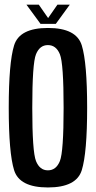

<svg xmlns="http://www.w3.org/2000/svg" viewBox="-20 -800 414 824"><path d="M185.5 4.5Q63.5 4.5 40.5 -69.8Q17.5 -144 17.5 -337.5Q17.5 -530.5 40.5 -605.2Q63.5 -680 185.8 -680Q308 -680 331 -605.2Q354 -530.5 354 -337.5Q354 -144 331 -69.8Q308 4.5 185.5 4.5ZM185.5 -69Q221 -69 237 -108.8Q253 -148.5 253 -337.5Q253 -528 237 -567.2Q221 -606.5 185.5 -606.5Q150.5 -606.5 134.5 -567.2Q118.5 -528 118.5 -337.5Q118.5 -148.5 134.5 -108.8Q150.5 -69 185.5 -69ZM154 -697.5 93.5 -780H146.5L186.5 -722.5L226.5 -780H279.5L219.5 -697.5Z"/></svg>

Font: Anybody Condensed Medium
Style: Regular
Weight: 500
Width: 3
Designer: Tyler Finck
Foundry: Etcetera Type Company
Version: Version 1.010; ttfautohint (v1.8.3) -l 8 -r 50 -G 200 -x 14 